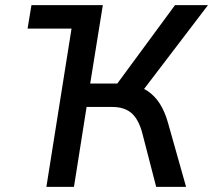

<svg xmlns="http://www.w3.org/2000/svg" viewBox="-20 -725 827 745"><path d="M87 -614 102 -705H379L364 -614ZM160 0 272 -705H379L330 -401H452L422 -383L659 -705H787L527 -364L486 -396Q524 -391 552.5 -372Q581 -353 600.5 -322Q620 -291 632 -248L702 0H586L533 -205Q519 -260 491.5 -285Q464 -310 415 -310H316L267 0Z"/></svg>

Font: Nunito Sans 7pt SemiCondensed SemiBold
Style: Italic
Weight: 600
Width: 4
Italic angle: -9°
Designer: Vernon Adams
Foundry: Vernon Adams
Version: Version 3.101;gftools[0.9.27]